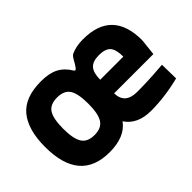

<svg xmlns="http://www.w3.org/2000/svg" viewBox="-91 -758 1016 1016"><g transform="rotate(-45 417.0 -249.5)"><path d="M258 12Q374 12 422 -56Q467 12 568 12Q672 12 783 -16L781 -120L753 -118Q668 -111 587 -111Q542 -111 519 -131Q496 -151 495 -192H789L799 -286Q799 -511 581 -511Q528 -511 490 -493Q480 -488 467.5 -465Q455 -442 445 -429.5Q435 -417 428 -430Q404 -471 364 -492Q326 -511 266 -511Q146 -511 91 -445Q36 -378 36 -250Q36 12 258 12ZM667 -295H494Q494 -346 514 -369Q534 -392 581 -392Q629 -392 648 -370Q667 -348 667 -295ZM193 -358Q214 -390 266 -390Q318 -390 339 -358Q360 -325 360 -250Q360 -175 339 -142Q318 -109 266 -109Q214 -109 193 -142Q172 -175 172 -250Q172 -325 193 -358Z"/></g></svg>

Font: Online Auction - Bold
Style: Bold
Weight: 500
Designer: Mohamed Mostafa, the designer of Online Auction
Foundry: Kief Type Foundry
Version: ""